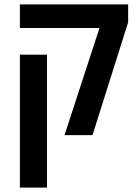

<svg xmlns="http://www.w3.org/2000/svg" viewBox="-20 -618 632 878"><path d="M275 0H403L566 -516V-598H71V-490H435ZM71 240H195V-368H71Z"/></svg>

Font: Noto Sans Hebrew SemiCondensed Semi
Style: Regular
Weight: 600
Width: 4
Designer: Monotype Design Team
Foundry: Monotype Imaging Inc.
Version: Version 1.902